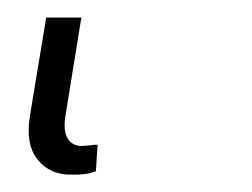

<svg xmlns="http://www.w3.org/2000/svg" viewBox="-20 23 287 219"><path d="M62 222.2Q37.1 222.7 22.9 205.1Q8.8 187.5 14.2 154.8L32.7 43H72.8L54.7 154.8Q51.8 171.9 57.1 180.7Q62.5 189.5 72.8 189.5Q77.1 189.5 82.8 188.7Q88.4 188 91.3 188L89.4 218.3Q78.6 222.7 62 222.2Z"/></svg>

Font: Inter Extra Light
Style: Italic
Weight: 200
Italic angle: -9.39999°
Designer: Rasmus Andersson
Foundry: rsms
Version: Version 4.000;git-3c8e0fc